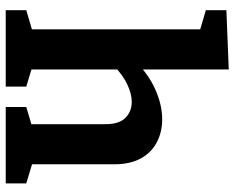

<svg xmlns="http://www.w3.org/2000/svg" viewBox="-94 -724 818 670"><g transform="rotate(90 315.0 -389.0)"><path d="M15.7 0V-71.7L99.3 -96.3L82.3 -75.7V-696.3L99.3 -673.7L15.7 -698.3V-770L222.3 -778.3V-443.3L191 -449.7Q239 -498.7 293 -522.3Q347 -546 396 -546Q440.7 -546 476.7 -527.2Q512.7 -508.3 533.2 -470.7Q553.7 -433 553.3 -376V-75.7L540.3 -95.7L620 -71.7V0H353.3V-71.7L429.7 -94.3L413.3 -73V-345.7Q414 -394 392 -416.8Q370 -439.7 335 -439.7Q308.3 -439.7 276 -424.8Q243.7 -410 212.3 -379.7L222.3 -401.3V-73L209.3 -93.7L282.3 -71.7V0Z"/></g></svg>

Font: Bitter Thin
Style: Regular
Weight: 100
Designer: Sol Matas, and Bitter project Authors
Foundry: Sol Matas
Version: Version 2.002